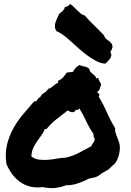

<svg xmlns="http://www.w3.org/2000/svg" viewBox="-20 -949 669 983"><path d="M569.3 -293Q568.4 -281.2 571.3 -270.5Q574.2 -259.8 578.6 -249.5Q583 -239.3 586.9 -228.5Q590.8 -217.8 592.8 -207Q594.7 -193.4 592.8 -177.2Q590.8 -161.1 585.9 -146Q581.1 -130.9 573.2 -118.7Q565.4 -106.4 554.7 -100.6Q541 -83 521.5 -73.2Q502 -63.5 485.4 -49.8Q474.6 -43 461.4 -40Q448.2 -37.1 434.6 -34.2Q423.8 -28.3 409.2 -22Q394.5 -15.6 378.9 -10.3Q363.3 -4.9 347.7 -2.4Q332 0 320.3 -1Q291 9.8 263.2 13.2Q235.4 16.6 198.2 8.8Q163.1 13.7 133.3 5.9Q103.5 -2 80.6 -19Q57.6 -36.1 40.5 -60.1Q23.4 -84 12.7 -110.4Q4.9 -166 16.6 -211.4Q28.3 -256.8 50.3 -295.4Q72.3 -334 100.6 -366.7Q128.9 -399.4 155.3 -430.7Q161.1 -428.7 164.6 -431.2Q168 -433.6 170.9 -438Q173.8 -442.4 177.2 -446.3Q180.7 -450.2 185.5 -451.2Q192.4 -465.8 205.6 -473.1Q218.8 -480.5 226.6 -494.1Q235.4 -496.1 241.2 -500Q247.1 -503.9 252.4 -508.8Q257.8 -513.7 263.7 -518.1Q269.5 -522.5 277.3 -524.4V-535.2Q294.9 -543 303.2 -553.2Q311.5 -563.5 323.2 -578.1Q332 -579.1 337.4 -579.1Q342.8 -579.1 353.5 -581.1Q361.3 -594.7 367.7 -601.6Q374 -608.4 386.7 -616.2Q398.4 -610.4 412.6 -608.4Q426.8 -606.4 437.5 -595.7Q438.5 -585.9 443.4 -580.6Q448.2 -575.2 454.1 -570.8Q460 -566.4 465.3 -561.5Q470.7 -556.6 472.7 -547.9Q476.6 -546.9 478 -548.8Q479.5 -550.8 483.4 -549.8Q486.3 -536.1 490.2 -531.7Q494.1 -527.3 498 -514.6Q493.2 -504.9 490.7 -494.6Q488.3 -484.4 478.5 -479.5Q477.5 -472.7 482.4 -472.2Q487.3 -471.7 488.3 -466.8Q489.3 -458 485.4 -454.1Q508.8 -416 527.3 -373.5Q545.9 -331.1 569.3 -293ZM447.3 -200.2Q451.2 -210.9 457.5 -217.8Q463.9 -224.6 464.8 -238.3Q460 -246.1 459 -250.5Q458 -254.9 458 -264.6Q436.5 -294.9 420.9 -329.6Q405.3 -364.3 385.7 -394.5Q383.8 -390.6 378.9 -386.7Q374 -382.8 368.2 -388.7Q366.2 -380.9 361.3 -377.4Q356.4 -374 350.6 -374.5Q344.7 -375 338.4 -377.4Q332 -379.9 327.1 -383.8Q298.8 -361.3 270.5 -339.8Q242.2 -318.4 219.7 -290Q215.8 -288.1 214.8 -288.6Q213.9 -289.1 209 -287.1Q201.2 -268.6 189.9 -253.4Q178.7 -238.3 168 -222.7Q157.2 -207 149.4 -189.5Q141.6 -171.9 140.6 -148.4Q157.2 -134.8 179.7 -131.8Q202.1 -128.9 226.1 -130.9Q250 -132.8 272.9 -137.2Q295.9 -141.6 315.4 -141.6Q356.4 -151.4 385.7 -167.5Q415 -183.6 447.3 -200.2ZM269.5 -789.1Q261.7 -800.8 261.2 -811.5Q260.7 -822.3 263.7 -833Q266.6 -843.8 272.5 -855Q278.3 -866.2 284.2 -879.9Q292 -883.8 301.8 -894Q311.5 -904.3 312.5 -915Q317.4 -912.1 326.7 -917.5Q335.9 -922.9 337.9 -928.7Q348.6 -922.9 357.9 -913.6Q367.2 -904.3 376 -895.5Q384.8 -886.7 393.6 -879.4Q402.3 -872.1 413.1 -870.1Q436.5 -843.8 463.4 -817.9Q490.2 -792 512.7 -767.6Q516.6 -753.9 526.9 -747.1Q537.1 -740.2 545.4 -732.4Q553.7 -724.6 555.7 -713.9Q557.6 -703.1 544.9 -682.6Q550.8 -672.9 549.8 -665Q548.8 -657.2 544.4 -650.4Q540 -643.6 533.2 -636.7Q526.4 -629.9 519.5 -623Q496.1 -624 470.7 -637.7Q445.3 -651.4 421.4 -669.4Q397.5 -687.5 377 -706.5Q356.4 -725.6 341.8 -738.3Q313.5 -763.7 295.4 -775.4Q277.3 -787.1 269.5 -789.1Z"/></svg>

Font: Permanent Marker
Style: Regular
Weight: 400
Designer: Font Diner, Inc
Foundry: Font Diner, Inc
Version: Version 1.000